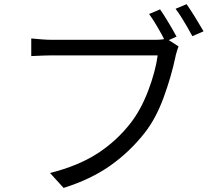

<svg xmlns="http://www.w3.org/2000/svg" viewBox="-20 -876 1040 930"><path d="M835.2 -698.6 781 -674.4Q766 -705.4 743.8 -743.5Q721.6 -781.6 702.2 -808.2L755.4 -830.6Q772.8 -805.6 795.5 -767.8Q818.2 -730 835.2 -698.6ZM966 -724.4 911.8 -700.8Q859.2 -796.6 830.4 -833.4L883.8 -855.8Q901 -831.4 925.1 -792.5Q949.2 -753.6 966 -724.4ZM831.2 -608 830 -601.6Q809.4 -504 772.3 -403Q735.2 -302 681.4 -233.2Q608.4 -140.2 513.9 -73.6Q419.4 -7 288 34.2L222.4 -38Q360 -73 452.3 -132.8Q544.6 -192.6 612.2 -279.4Q662 -343.2 697.4 -435.6Q732.8 -528 743.8 -607.8H229.4Q204.4 -607.8 131.4 -604.4V-689.8Q154 -687.6 180.9 -685.4Q207.8 -683.2 230.2 -683.2H734.4Q764.2 -683.2 786.4 -689L844.8 -651.2Q839.8 -639.8 831.2 -608Z"/></svg>

Font: 寒蝉端黑体 Light
Style: Regular
Weight: 300
Designer: ChillDuanSans {Warren2060}; 
Source Han Sans {Ryoko NISHIZUKA 西塚涼子 (kana, bopomofo & ideographs); Paul D. Hunt (Latin, G
Foundry: ChillType&Adobe
Version: Version 1.300;Glyphs 3.3 (3306)